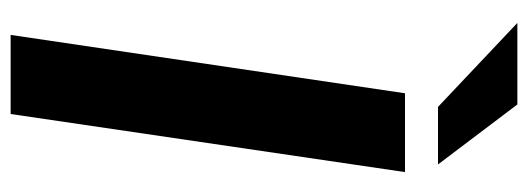

<svg xmlns="http://www.w3.org/2000/svg" viewBox="-328 -640 969 352"><g transform="rotate(90 156.0 -464.5)"><path d="M44.5 0 151.5 -723H296L189.5 0ZM176.5 -783.5 22.5 -929H172L282 -783.5Z"/></g></svg>

Font: Public Sans Thin
Style: Bold Italic
Weight: 700
Italic angle: -8°
Version: Version 2.001